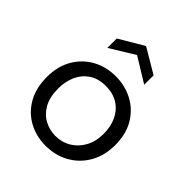

<svg xmlns="http://www.w3.org/2000/svg" viewBox="-203 -866 1010 1010"><g transform="rotate(45 302.0 -360.5)"><path d="M298 12Q230 12 173 -18.5Q116 -49 82 -107.5Q48 -166 48 -249Q48 -328 81.5 -386Q115 -444 172.5 -476Q230 -508 302 -508Q371 -508 428.5 -478Q486 -448 521 -390Q556 -332 556 -249Q556 -173 523 -114Q490 -55 431.5 -21.5Q373 12 298 12ZM298 -61Q347 -61 386 -84.5Q425 -108 448 -150Q471 -192 471 -249Q471 -303 451 -345Q431 -387 393 -411Q355 -435 301 -435Q246 -435 208.5 -410Q171 -385 152 -343Q133 -301 133 -249Q133 -183 157 -141.5Q181 -100 219 -80.5Q257 -61 298 -61ZM165 -582V-652L302 -733L439 -652V-582L302 -666Z"/></g></svg>

Font: Rethink Sans
Style: Regular
Weight: 400
Designer: The Rethink Sans project authors (Hans Thiessen). DM Sans designed by Colophon Foundry.
Foundry: Rethink Communications LLC
Version: Version 1.001